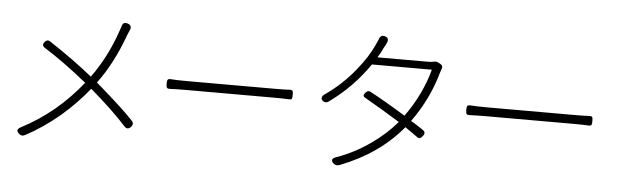

<svg xmlns="http://www.w3.org/2000/svg" viewBox="-50 -965 3744 1163"><g transform="rotate(5 1822.0 -383.5)"><path d="M92 -2Q65 -26 102 -44Q310 -152 464 -345Q326 -457 202 -535Q180 -549 198 -570Q213 -588 231 -576Q383 -476 495 -385Q588 -513 643 -673Q646 -681 654 -705Q661 -735 689.5 -725Q718 -715 707 -689Q705 -684 700 -673Q694 -659 692 -654Q628 -477 535 -353Q540 -349 550 -340Q701 -210 765 -141Q782 -123 764 -103Q743 -81 723 -104Q643 -193 504 -312Q428 -218 336 -139Q232 -52 129 2Q109 13 92 -2Z M960 -359Q956 -365 956 -382.5Q956 -400 959 -405Q963 -413 978 -412Q1016 -409 1080 -409H1623Q1665 -409 1701 -411Q1716 -412 1720 -405Q1723 -400 1723 -382Q1723 -364 1720 -359Q1717 -352 1702 -353Q1662 -355 1624 -355H1352H1080Q1031 -355 979 -353Q964 -352 960 -359Z M2007 12Q1977 -15 2019 -29Q2127 -67 2223 -135Q2312 -197 2377 -274Q2271 -340 2161 -403Q2150 -409 2151 -417Q2151 -422 2161 -434Q2175 -449 2189 -442Q2280 -394 2408 -315Q2457 -382 2496 -463Q2532 -539 2549 -607H2367H2185Q2085 -462 1944 -361Q1926 -348 1909 -360Q1897 -369 1899.5 -381Q1902 -393 1916 -402Q2018 -472 2098 -572Q2164 -653 2198 -729Q2202 -736 2212 -760Q2221 -793 2250 -783.5Q2279 -774 2262 -742Q2260 -739 2258 -733Q2250 -717 2246 -711Q2234 -683 2214 -653H2521Q2542 -653 2555 -656Q2572 -662 2593 -649L2598 -646Q2617 -635 2607 -614Q2605 -610 2603 -602Q2601 -596 2600 -594Q2554 -429 2451 -287Q2475 -273 2516 -246Q2523 -240 2527 -238Q2548 -224 2530 -202Q2520 -190 2513 -188Q2505 -185 2494 -194Q2473 -210 2420 -246Q2277 -74 2045 16Q2021 25 2007 12Z M2782 -359Q2778 -365 2778 -382.5Q2778 -400 2781 -405Q2785 -413 2800 -412Q2838 -409 2902 -409H3445Q3487 -409 3523 -411Q3538 -412 3542 -405Q3545 -400 3545 -382Q3545 -364 3542 -359Q3539 -352 3524 -353Q3484 -355 3446 -355H3174H2902Q2853 -355 2801 -353Q2786 -352 2782 -359Z"/></g></svg>

Font: GenSenRounded TW L
Style: Regular
Weight: 300
Version: Version 1.501;PS 1;hotconv 16.6.51;makeotf.lib2.5.65220